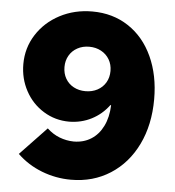

<svg xmlns="http://www.w3.org/2000/svg" viewBox="-52 -770 759 832"><g transform="rotate(5 327.0 -354.0)"><path d="M52.7 -78.1 168 -199.2Q192.9 -175.8 222.7 -164.3Q252.4 -152.8 284.2 -152.3Q327.1 -152.3 359.9 -172.9Q392.6 -193.4 411.6 -231.9Q430.7 -270.5 432.6 -323.2H429.2Q398.9 -282.2 354.5 -259.5Q310.1 -236.8 257.8 -236.3Q196.3 -236.3 145.8 -267.6Q95.2 -298.8 66.7 -351.8Q38.1 -404.8 38.1 -467.8Q38.1 -538.1 75 -595.9Q111.8 -653.8 175.5 -687.3Q239.3 -720.7 316.4 -720.7Q405.8 -720.7 473.9 -675.8Q542 -630.9 579.1 -550Q616.2 -469.2 616.2 -365.2Q616.2 -253.9 574.5 -168Q532.7 -82 458 -34.2Q383.3 13.7 287.1 13.7Q221.2 13.7 159.9 -10Q98.6 -33.7 52.7 -78.1ZM417 -470.7Q417 -498.5 404.1 -520.5Q391.1 -542.5 368.2 -554.9Q345.2 -567.4 316.4 -567.4Q287.6 -567.4 264.9 -554.9Q242.2 -542.5 229.5 -520.5Q216.8 -498.5 216.8 -470.7Q216.8 -442.4 229.5 -420.4Q242.2 -398.4 264.9 -386.2Q287.6 -374 316.4 -374Q345.2 -374 368.2 -386.2Q391.1 -398.4 404.1 -420.4Q417 -442.4 417 -470.7Z"/></g></svg>

Font: Wanted Sans Black
Style: Regular
Weight: 900
Designer: Original Design by Kil Hyung-jin and Kang Hanbin, Wanted Lab, Inc; Hangeul from Source Han Sans by Jang Soo-young and Ka
Foundry: Wanted Lab, Inc.
Version: Version 1.003